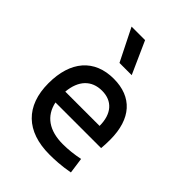

<svg xmlns="http://www.w3.org/2000/svg" viewBox="-227 -913 1040 1040"><g transform="rotate(45 293.0 -392.5)"><path d="M337.9 9.8C377 9.8 427.7 7.8 489.3 -3.9L476.6 -94.7C433.6 -85.9 392.6 -81.1 349.6 -81.1C245.6 -81.1 180.2 -126.5 162.1 -212.9H511.7C513.7 -233.4 514.6 -254.9 514.6 -279.3C514.6 -440.4 434.6 -527.3 294.9 -527.3C146.5 -527.3 61.5 -428.7 61.5 -259.8C61.5 -85.9 161.1 9.8 337.9 9.8ZM158.2 -292C166.5 -384.3 215.8 -436.5 295.9 -436.5C374 -436.5 420.9 -384.8 420.9 -292ZM255.9 -609.4H349.6L266.6 -794.9H163.1Z"/></g></svg>

Font: CaskaydiaCove Nerd Font
Style: Regular
Weight: 400
Designer: Aaron Bell
Foundry: Saja Typeworks
Version: Version 2111.1;Nerd Fonts 2.3.3